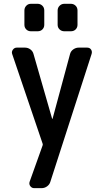

<svg xmlns="http://www.w3.org/2000/svg" viewBox="-20 -770 540 1010"><path d="M204.1 -14.6 43.9 -486.3Q40 -498 47.9 -508.8Q55.7 -519.5 68.4 -519.5H111.3Q127 -519.5 139.6 -510.3Q152.3 -501 156.2 -486.3L253.9 -146.5Q253.9 -145.5 255.9 -144.5Q256.8 -144.5 256.8 -146.5L348.6 -486.3Q352.5 -501 365.7 -510.3Q378.9 -519.5 393.6 -519.5H438.5Q452.1 -519.5 459 -509.3Q465.8 -499 461.9 -486.3L245.1 185.5Q241.2 200.2 228 210Q214.8 219.7 199.2 219.7H159.2Q147.5 219.7 139.6 209.5Q131.8 199.2 135.7 186.5L204.1 -4.9Q206.1 -9.8 204.1 -14.6ZM318.4 -750H352.5Q367.2 -750 377.4 -740.2Q387.7 -730.5 387.7 -714.8V-639.6Q387.7 -625 377.9 -615.2Q368.2 -605.5 352.5 -605.5H318.4Q303.7 -605.5 293.5 -615.2Q283.2 -625 283.2 -639.6V-714.8Q283.2 -729.5 293.5 -739.7Q303.7 -750 318.4 -750ZM142.6 -750H177.7Q192.4 -750 202.6 -740.2Q212.9 -730.5 212.9 -714.8V-639.6Q212.9 -625 203.1 -615.2Q193.4 -605.5 177.7 -605.5H142.6Q127.9 -605.5 118.2 -615.2Q108.4 -625 108.4 -639.6V-714.8Q108.4 -729.5 118.2 -739.7Q127.9 -750 142.6 -750Z"/></svg>

Font: Rounded-L Mgen+ 1m medium
Style: Regular
Weight: 500
Designer: [Source Han Sans]
Ryoko NISHIZUKA  (kana & ideographs); Paul D. Hunt (Latin, Greek & Cyrillic); Wenlong ZHANG  (bopomofo
Version: Version 1.059.20150602